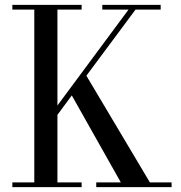

<svg xmlns="http://www.w3.org/2000/svg" viewBox="-20 -770 745 790"><path d="M30.8 -19.5H121.1V-730.5H30.8V-750H315.9V-730.5H216.3V-335.9L508.8 -730.5H400.9V-750H641.1V-730.5H537.6L335.4 -458.5L596.7 -19.5H686V0H376V-19.5H477.1L275.4 -377.4L216.3 -297.4V-19.5H315.9V0H30.8Z"/></svg>

Font: Bodoni* 11pt
Style: Regular
Weight: 400
Version: Version 2.3